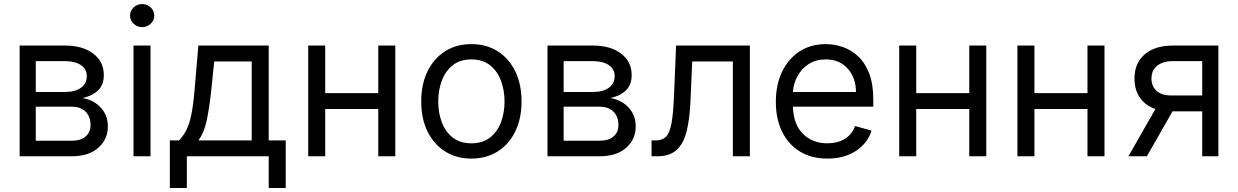

<svg xmlns="http://www.w3.org/2000/svg" viewBox="-20 -770 6100 946"><path d="M333.8 0H76.7V-545.5H299.7Q387.8 -545.5 439.6 -505.7Q491.5 -465.9 491.5 -400.6Q491.5 -350.9 462 -323.7Q432.5 -296.5 386.4 -286.9Q416.5 -282.7 445.1 -265.6Q473.7 -248.6 492.5 -218.9Q511.4 -189.3 511.4 -146.3Q511.4 -83.5 464.1 -41.7Q416.9 0 333.8 0ZM299.7 -316.8Q350.1 -316.8 378.9 -337.5Q407.7 -358.3 407.7 -394.9Q407.7 -429.3 378.9 -449Q350.1 -468.8 299.7 -468.8H156.2V-316.8ZM333.8 -76.7Q377.1 -76.7 401.6 -97.3Q426.1 -117.9 426.1 -153.4Q426.1 -195.7 401.6 -220Q377.1 -244.3 333.8 -244.3H156.2V-76.7Z M680.4 -636.4Q655.9 -636.4 638.3 -653.1Q620.7 -669.7 620.7 -693.2Q620.7 -716.6 638.3 -733.3Q655.9 -750 680.4 -750Q704.9 -750 722.5 -733.3Q740.1 -716.6 740.1 -693.2Q740.1 -669.7 722.5 -653.1Q704.9 -636.4 680.4 -636.4ZM721.6 0H637.8V-545.5H721.6Z M1387.8 156.2H1304V0H900.6V156.2H816.8V-78.1H862.2Q884.2 -101.2 898.8 -130.3Q913.4 -159.4 922.9 -206.3Q932.5 -253.2 938.9 -329.5L957.4 -545.5H1304V-78.1H1387.8ZM1220.2 -78.1V-467.3H1035.5L1021.3 -329.5Q1012.4 -244 999.3 -180Q986.2 -116.1 957.4 -78.1Z M1927.6 0H1843.8V-233H1582.4V0H1498.6V-545.5H1582.4V-311.1H1843.8V-545.5H1927.6Z M2302.6 11.4Q2228.7 11.4 2173.1 -23.8Q2117.5 -58.9 2086.5 -122.2Q2055.4 -185.4 2055.4 -269.9Q2055.4 -355.1 2086.5 -418.7Q2117.5 -482.2 2173.1 -517.4Q2228.7 -552.6 2302.6 -552.6Q2376.4 -552.6 2432 -517.4Q2487.6 -482.2 2518.6 -418.7Q2549.7 -355.1 2549.7 -269.9Q2549.7 -185.4 2518.6 -122.2Q2487.6 -58.9 2432 -23.8Q2376.4 11.4 2302.6 11.4ZM2302.6 -63.9Q2358.7 -63.9 2394.9 -92.7Q2431.1 -121.4 2448.5 -168.3Q2465.9 -215.2 2465.9 -269.9Q2465.9 -324.6 2448.5 -371.8Q2431.1 -419 2394.9 -448.2Q2358.7 -477.3 2302.6 -477.3Q2246.4 -477.3 2210.2 -448.2Q2174 -419 2156.6 -371.8Q2139.2 -324.6 2139.2 -269.9Q2139.2 -215.2 2156.6 -168.3Q2174 -121.4 2210.2 -92.7Q2246.4 -63.9 2302.6 -63.9Z M2934.7 0H2677.6V-545.5H2900.6Q2988.6 -545.5 3040.5 -505.7Q3092.3 -465.9 3092.3 -400.6Q3092.3 -350.9 3062.9 -323.7Q3033.4 -296.5 2987.2 -286.9Q3017.4 -282.7 3046 -265.6Q3074.6 -248.6 3093.4 -218.9Q3112.2 -189.3 3112.2 -146.3Q3112.2 -83.5 3065 -41.7Q3017.8 0 2934.7 0ZM2900.6 -316.8Q2951 -316.8 2979.8 -337.5Q3008.5 -358.3 3008.5 -394.9Q3008.5 -429.3 2979.8 -449Q2951 -468.8 2900.6 -468.8H2757.1V-316.8ZM2934.7 -76.7Q2978 -76.7 3002.5 -97.3Q3027 -117.9 3027 -153.4Q3027 -195.7 3002.5 -220Q2978 -244.3 2934.7 -244.3H2757.1V-76.7Z M3674.7 0H3590.9V-467.3H3390.6L3382.1 -272.7Q3378.2 -183.2 3362.9 -122.5Q3347.7 -61.8 3313.4 -30.9Q3279.1 0 3218.8 0H3190.3V-78.1H3210.2Q3242.9 -78.1 3261.4 -96.4Q3279.8 -114.7 3288.7 -163.5Q3297.6 -212.4 3301.1 -304L3311.1 -545.5H3674.7Z M4056.8 11.4Q3978 11.4 3921 -23.6Q3864 -58.6 3833.3 -121.6Q3802.6 -184.7 3802.6 -268.5Q3802.6 -352.3 3833.3 -416.4Q3864 -480.5 3919.2 -516.5Q3974.4 -552.6 4048.3 -552.6Q4090.9 -552.6 4132.5 -538.4Q4174 -524.1 4208.1 -492.4Q4242.2 -460.6 4262.4 -408.4Q4282.7 -356.2 4282.7 -279.8V-244.3H3886.7Q3889.6 -157 3936.3 -110.4Q3983 -63.9 4056.8 -63.9Q4106.2 -63.9 4141.7 -85.2Q4177.2 -106.5 4193.2 -149.1L4274.1 -126.4Q4255 -64.6 4197.4 -26.6Q4139.9 11.4 4056.8 11.4ZM4197.4 -316.8Q4197.4 -386 4157 -431.6Q4116.5 -477.3 4048.3 -477.3Q4000.4 -477.3 3965.2 -454.9Q3930 -432.5 3909.8 -395.8Q3889.6 -359 3886.7 -316.8Z M4839.5 0H4755.7V-233H4494.3V0H4410.5V-545.5H4494.3V-311.1H4755.7V-545.5H4839.5Z M5421.9 0H5338.1V-233H5076.7V0H4992.9V-545.5H5076.7V-311.1H5338.1V-545.5H5421.9Z M5983 0H5903.4V-221.6H5757.1L5630.7 0H5539.8L5672.9 -233Q5623.6 -249.6 5596.6 -288.5Q5569.6 -327.4 5569.6 -383.5Q5569.6 -458.8 5620 -502.1Q5670.5 -545.5 5758.5 -545.5H5983ZM5903.4 -299.7V-468.8H5758.5Q5709.5 -468.8 5681.5 -446Q5653.4 -423.3 5653.4 -383.5Q5653.4 -344.5 5678.8 -322.1Q5704.2 -299.7 5748.6 -299.7Z"/></svg>

Font: Linik Sans
Style: Regular
Weight: 400
Designer: Rasmus Andersson (font), Marc Monis (original base), Kil Hyung-jin (Pretendard portions), Cristiano Sobral (main changes
Foundry: rsms
Version: Version 3.018;May 31, 2022;FontCreator 14.0.0.2814 64-bit; t